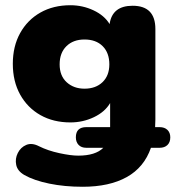

<svg xmlns="http://www.w3.org/2000/svg" viewBox="-20 -523 671 734"><path d="M303 -184Q346 -184 372 -209Q398 -234 398 -277Q398 -321 372.5 -346.5Q347 -372 303 -372Q260 -372 234 -346.5Q208 -321 208 -277Q208 -233 235 -208.5Q262 -184 303 -184ZM296 191Q227 191 168.5 179Q110 167 73 146Q47 131 42 107.5Q37 84 48 62Q59 40 80.5 31Q102 22 129 36Q163 53 207 62.5Q251 72 279 72Q345 72 375 42H310Q291 42 280.5 31Q270 20 270 2Q270 -37 310 -37H401V-129Q381 -95 339 -75Q297 -55 249 -55Q184 -55 134.5 -83Q85 -111 57 -161.5Q29 -212 29 -279Q29 -346 57 -396.5Q85 -447 134.5 -475Q184 -503 249 -503Q296 -503 337.5 -483.5Q379 -464 399 -431Q409 -501 487 -501Q574 -501 574 -412V-66L573 -37H590Q609 -37 620 -26.5Q631 -16 631 2Q631 21 620 31.5Q609 42 590 42H557Q531 117 464.5 154Q398 191 296 191Z"/></svg>

Font: Chiron GoRound TC H
Style: Regular
Weight: 900
Designer: Ryoko NISHIZUKA 西塚涼子 (kana, bopomofo & ideographs); Paul D. Hunt (Latin, Greek & Cyrillic); Sandoll Communications 산돌커뮤니
Foundry: Adobe
Version: Version 1.000;hotconv 1.1.1;makeotfexe 2.6.0